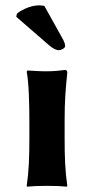

<svg xmlns="http://www.w3.org/2000/svg" viewBox="-20 -696 352 719"><path d="M90 -235V-180C90 -105 88 -54 80 0L82 3C103 1 121 0 156 0C190 0 211 1 230 3L232 0C224 -57 222 -104 222 -180V-246C222 -321 226 -364 232 -424C232 -431 229 -434 223 -434C209 -432 182 -429 154 -429C128 -429 101 -431 83 -432L80 -428C88 -385 90 -310 90 -235ZM146 -674C142 -675 131 -676 126 -676C90 -676 51 -653 43 -644L41 -633L162 -528C179 -513 192 -508 200 -508C209 -508 224 -515 224 -524C224 -532 219 -543 215 -550Z"/></svg>

Font: Libertinus Sans
Style: Bold
Weight: 700
Designer: Philipp H. Poll, Khaled Hosny
Foundry: Caleb Maclennan
Version: Version 7.050;RELEASE